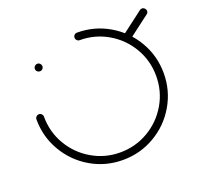

<svg xmlns="http://www.w3.org/2000/svg" viewBox="-97 -628 766 735"><g transform="rotate(-20 285.5 -260.0)"><path d="M87 -443Q87 -449.3 91.7 -453.9Q96.3 -458.5 102.6 -458.5Q108.9 -458.5 113.3 -453.9Q117.8 -449.3 117.8 -443Q117.8 -436.7 113.3 -432.2Q108.9 -427.8 102.6 -427.8Q96.3 -427.8 91.7 -432.2Q87 -436.7 87 -443ZM270.7 -503.3Q270.7 -509.6 275.2 -514.1Q279.6 -518.5 285.9 -518.5Q356.3 -518.5 415.9 -483.7Q475.6 -448.9 510.4 -389.3Q545.2 -329.6 545.2 -259.3Q545.2 -188.9 510.4 -129.3Q475.6 -69.6 415.9 -34.8Q356.3 0 285.9 0Q215.2 0 155.7 -34.8Q96.3 -69.6 61.5 -129.3Q26.7 -188.9 26.7 -259.3Q26.7 -265.6 31.3 -270.2Q35.9 -274.8 42.2 -274.8Q48.5 -274.8 53 -270.2Q57.4 -265.6 57.4 -259.3Q57.4 -197 88.1 -144.6Q118.9 -92.2 171.3 -61.5Q223.7 -30.7 285.9 -30.7Q348.1 -30.7 400.6 -61.5Q453 -92.2 483.7 -144.6Q514.4 -197 514.4 -259.3Q514.4 -321.5 483.7 -373.9Q453 -426.3 400.6 -457Q348.1 -487.8 285.9 -487.8Q279.6 -487.8 275.2 -492.4Q270.7 -497 270.7 -503.3ZM469.3 -427.4Q463 -427.4 458.3 -431.9Q453.7 -436.3 453.7 -442.6Q453.7 -450.4 460 -454.8L541.9 -517Q545.9 -520.4 551.1 -520.4Q557.4 -520.4 562 -515.7Q566.7 -511.1 566.7 -504.8Q566.7 -497 560.7 -493L478.5 -430.7Q474.8 -427.4 469.3 -427.4Z"/></g></svg>

Font: 26F Galaxy Sans Ultra Light
Style: Regular
Weight: 200
Designer: C₂₉H₂₅N₃O₅
Version: Version 1.100